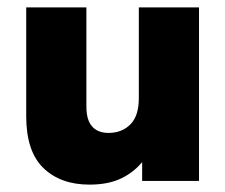

<svg xmlns="http://www.w3.org/2000/svg" viewBox="-20 -490 610 520"><path d="M222 10Q144 10 97.5 -35Q51 -80 51 -175V-470H214V-201Q214 -165 229.5 -147.5Q245 -130 274 -130Q310 -130 333 -153Q356 -176 356 -224V-470H519V0H365V-51Q342 -23 307.5 -6.5Q273 10 222 10Z"/></svg>

Font: Gantari ExtraBold
Style: Regular
Weight: 800
Version: Version 1.000